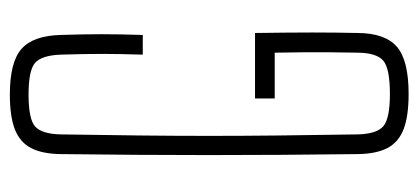

<svg xmlns="http://www.w3.org/2000/svg" viewBox="-250 -595 850 390"><g transform="rotate(-90 175.0 -400.0)"><path d="M179 5Q134 5 107.5 -5.2Q81 -15.5 69.2 -38.2Q57.5 -61 57 -98Q56 -179 55.5 -253.2Q55 -327.5 55 -400Q55 -472.5 55.5 -546.8Q56 -621 57 -702Q57.5 -739 69.2 -761.8Q81 -784.5 107.2 -794.8Q133.5 -805 178 -805Q244 -805 270.8 -781.2Q297.5 -757.5 299 -702Q300.5 -655 300.5 -618.8Q300.5 -582.5 299 -535H259Q260.5 -582.5 260.5 -618.8Q260.5 -655 259 -702Q257.5 -740.5 242.2 -753.8Q227 -767 178 -767Q128.5 -767 113.2 -753.8Q98 -740.5 97 -702Q95.5 -613 94.8 -540.2Q94 -467.5 94 -400Q94 -332.5 94.8 -259.8Q95.5 -187 97 -98Q98 -60 113.5 -46.5Q129 -33 179 -33Q231 -33 246.8 -46.5Q262.5 -60 263 -98Q263.5 -130 263.8 -156.2Q264 -182.5 263.8 -208.8Q263.5 -235 263 -267H170V-307H303Q304 -235 304 -189.5Q304 -144 303 -98Q302.5 -42.5 275 -18.8Q247.5 5 179 5Z"/></g></svg>

Font: Big Shoulders Text SC Thin
Style: Regular
Weight: 100
Designer: Patric King
Foundry: XO Type Co
Version: Version 2.002